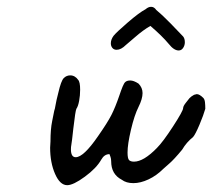

<svg xmlns="http://www.w3.org/2000/svg" viewBox="-20 -588 622 563"><path d="M127 -155 128 -173Q128 -209 133 -233Q138 -257 139 -263Q141 -268 143 -280.5Q145 -293 151 -316Q159 -351 167 -359Q175 -367 186 -367Q193 -367 199 -363.5Q205 -360 209 -354Q215 -348 215 -325Q215 -308 212 -292Q209 -276 204 -269Q201 -263 195 -211Q191 -173 189 -162Q188 -158 188 -150Q188 -127 202 -127Q225 -127 267 -188Q295 -228 306.5 -250.5Q318 -273 330 -308Q335 -323 339.5 -334Q344 -345 348 -348Q353 -352 362 -352Q372 -352 386 -343Q398 -331 398 -315Q398 -298 386 -274Q374 -250 364 -207.5Q354 -165 354 -141Q354 -123 358.5 -118.5Q363 -114 373 -114Q401 -114 440 -154Q458 -172 487.5 -217.5Q517 -263 517 -271Q517 -277 526 -288Q531 -295 535.5 -300Q540 -305 549 -310L557 -312Q565 -312 576 -301Q580 -297 581 -288.5Q582 -280 582 -269Q577 -251 565 -222.5Q553 -194 546 -186Q527 -171 514 -149Q490 -120 476.5 -108.5Q463 -97 459 -93Q439 -73 415.5 -62Q392 -51 371 -51Q350 -51 337 -61Q306 -77 306 -115Q306 -122 304 -128Q302 -134 301 -136Q286 -136 277 -120Q263 -95 229 -70Q195 -45 177 -45Q156 -45 141.5 -78Q127 -111 127 -155ZM322 -442Q314 -442 309.5 -447.5Q305 -453 305 -461Q305 -472 313 -483Q321 -493 354.5 -522Q388 -551 407 -561Q415 -568 423 -568Q432 -568 438 -559Q454 -546 480 -519.5Q506 -493 517 -481Q522 -475 522 -464Q522 -455 517 -447.5Q512 -440 504 -440Q490 -440 475 -459Q455 -483 421 -512Q400 -500 376.5 -479.5Q353 -459 349 -456Q335 -442 322 -442Z"/></svg>

Font: Caveat
Style: Regular
Weight: 400
Designer: Pablo Impallari
Foundry: Pablo Impallari
Version: Version 1.500; ttfautohint (v1.6)